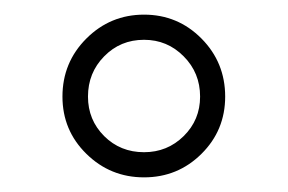

<svg xmlns="http://www.w3.org/2000/svg" viewBox="-20 -788 392 261"><path d="M286.1 -656.7Q286.1 -610.8 253.9 -578.9Q221.7 -546.9 175.8 -546.9Q129.9 -546.9 97.4 -578.9Q64.9 -610.8 64.9 -656.7Q64.9 -703.1 97.4 -735.6Q129.9 -768.1 175.8 -768.1Q221.7 -768.1 253.9 -735.6Q286.1 -703.1 286.1 -656.7ZM252 -656.7Q252 -689 229.7 -711.4Q207.5 -733.9 175.8 -733.9Q143.6 -733.9 121.6 -711.4Q99.6 -689 99.6 -656.7Q99.6 -625 121.6 -603Q143.6 -581.1 175.8 -581.1Q207.5 -581.1 229.7 -603Q252 -625 252 -656.7Z"/></svg>

Font: Estedad-FD Light
Style: Regular
Weight: 300
Designer: Amin Abedi
Version: Version 7.3